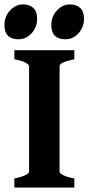

<svg xmlns="http://www.w3.org/2000/svg" viewBox="-35 -840 396 860"><path d="M29.3 0V-40.5Q62.5 -47.4 78.9 -55.7Q95.2 -64 95.2 -70.3V-544.4Q95.2 -550.3 79.8 -559.1Q64.5 -567.9 29.3 -574.7V-615.2H297.9V-574.7Q231.9 -561 231.9 -544.4V-70.3Q231.9 -64.5 247.3 -55.9Q262.7 -47.4 297.9 -40.5V0ZM131.3 -756.8Q131.3 -718.3 106.7 -691.2Q82 -664.1 48.3 -664.1Q-15.1 -664.1 -15.1 -727.5Q-15.1 -766.6 10.3 -793.5Q35.6 -820.3 67.9 -820.3Q97.2 -820.3 114.3 -804.4Q131.3 -788.6 131.3 -756.8ZM341.3 -756.8Q341.3 -718.3 316.7 -691.2Q292 -664.1 258.3 -664.1Q194.8 -664.1 194.8 -727.5Q194.8 -766.6 220.2 -793.5Q245.6 -820.3 277.8 -820.3Q307.1 -820.3 324.2 -804.4Q341.3 -788.6 341.3 -756.8Z"/></svg>

Font: Gentium Book Plus
Style: Bold
Weight: 700
Designer: Victor Gaultney, Annie Olsen, Iska Routamaa, Becca Hirsbrunner
Foundry: SIL International
Version: Version 6.101